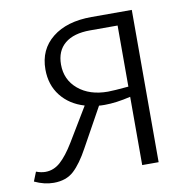

<svg xmlns="http://www.w3.org/2000/svg" viewBox="-76 -733 807 817"><g transform="rotate(-10 327.5 -324.5)"><path d="M546 -658V0H475V-295Q412 -280 363 -280Q346 -280 338 -281L245 -113Q212 -52 179 -21.5Q146 9 92 9Q51 9 9 -11L25 -51Q46 -43 65 -43Q101 -43 130 -69Q159 -95 190 -146L278 -292Q214 -311 177 -358Q140 -405 140 -472Q140 -558 202.5 -608Q265 -658 372 -658ZM475 -339V-603H356Q285 -603 247 -571.5Q209 -540 209 -481Q209 -415 258 -374Q307 -333 386 -333Q409 -333 475 -339Z"/></g></svg>

Font: Ysabeau
Style: Regular
Weight: 400
Designer: Christian Thalmann (Catharsis Fonts)
Version: Version 0.003